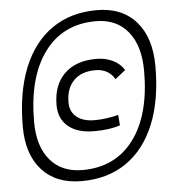

<svg xmlns="http://www.w3.org/2000/svg" viewBox="-50 -732 686 771"><g transform="rotate(-5 293.0 -346.5)"><path d="M248.5 -7.3Q146.5 -7.3 89.1 -70.3Q31.7 -133.3 31.7 -245.1Q31.7 -383.8 71.8 -482.4Q111.8 -581.1 187.3 -633.5Q262.7 -686 368.2 -686Q469.7 -686 526.6 -621.3Q583.5 -556.6 583.5 -440.9Q583.5 -304.7 543.7 -207.8Q503.9 -110.8 429 -59.1Q354 -7.3 248.5 -7.3ZM255.9 -51.3Q388.2 -51.3 462.4 -150.4Q536.6 -249.5 536.6 -426.3Q536.6 -528.3 490 -585.2Q443.4 -642.1 360.4 -642.1Q227.5 -642.1 153.1 -541.3Q78.6 -440.4 78.6 -260.7Q78.6 -162.1 125.5 -106.7Q172.4 -51.3 255.9 -51.3ZM315.9 -202.6Q249.5 -202.6 211.9 -233.6Q174.3 -264.6 174.3 -319.8Q174.3 -400.9 220.5 -446Q266.6 -491.2 349.1 -491.2Q386.2 -491.2 415.8 -476.8Q445.3 -462.4 460.9 -436.5L419.4 -403.3Q394.5 -446.3 341.3 -446.3Q285.6 -446.3 254.4 -414.8Q223.1 -383.3 223.1 -326.7Q223.1 -289.1 249.3 -267.8Q275.4 -246.6 321.8 -246.6Q367.7 -246.6 417.5 -259.3L420.9 -217.3Q379.4 -202.6 315.9 -202.6Z"/></g></svg>

Font: Cascadia Mono PL ExtraLight
Style: Italic
Weight: 200
Italic angle: -10°
Monospace: yes
Designer: Aaron Bell
Foundry: Saja Typeworks
Version: Version 2404.023; ttfautohint (v1.8.4)